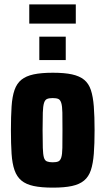

<svg xmlns="http://www.w3.org/2000/svg" viewBox="-20 -851 481 879"><path d="M222 8Q169 8 134 0.5Q99 -7 78 -24.5Q57 -42 46.5 -72Q36 -102 33 -147Q30 -192 30 -255Q30 -318 33 -363.5Q36 -409 46.5 -439Q57 -469 78 -486Q99 -503 134 -510.5Q169 -518 222 -518Q275 -518 309.5 -510.5Q344 -503 365 -486Q386 -469 396 -439Q406 -409 409.5 -363.5Q413 -318 413 -255Q413 -192 409.5 -147Q406 -102 396 -72Q386 -42 365 -24.5Q344 -7 309.5 0.5Q275 8 222 8ZM221 -108Q238 -108 247 -112Q256 -116 260.5 -130Q265 -144 265.5 -174Q266 -204 266 -255Q266 -306 265.5 -335.5Q265 -365 260.5 -379.5Q256 -394 247 -398Q238 -402 221 -402Q205 -402 195.5 -398Q186 -394 181.5 -379.5Q177 -365 176 -335.5Q175 -306 175 -255Q175 -204 176 -174Q177 -144 181 -130Q185 -116 195 -112Q205 -108 221 -108ZM160 -576V-683H281V-576ZM114 -743V-831H327V-743Z"/></svg>

Font: Saira Condensed ExtraBold
Style: Regular
Weight: 800
Width: 3
Designer: Hector Gatti with collaboration of the Omnibus-Type team
Foundry: Omnibus-Type
Version: Version 1.101